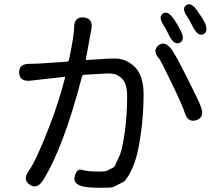

<svg xmlns="http://www.w3.org/2000/svg" viewBox="-20 -860 1040 912"><path d="M184 -3Q156 41 121 17Q86 -7 117 -49Q148 -90 210 -248Q258 -369 289 -491Q290 -496 285 -495L126 -477Q73 -471 71 -514Q69 -557 121 -557H129Q154 -557 179 -559L297 -567Q306 -568 308 -577Q332 -693 332 -728Q332 -782 378 -777Q423 -773 414 -721L388 -580Q387 -575 392 -575L472 -580Q499 -582 526 -582Q575 -582 614 -548Q662 -507 662 -412Q662 -312 648 -218Q633 -109 604 -51Q581 -4 566 4Q543 16 519 28Q511 32 457.5 32Q404 32 376 26Q325 15 335 -23Q345 -61 370 -53Q395 -45 449 -45Q481 -45 490 -50Q499 -55 511 -60.5Q523 -66 526 -73Q537 -97 548 -121Q560 -145 573 -235Q584 -316 584 -403Q584 -467 555 -491Q531 -511 503 -511Q478 -511 453 -509L380 -505Q371 -504 369 -495Q282 -159 184 -3ZM912 -289Q872 -276 857 -326Q849 -354 800 -456Q745 -570 737 -580Q702 -619 732 -644Q762 -668 794 -627Q812 -604 870 -488Q924 -382 935 -351Q953 -302 912 -289ZM834 -657Q808 -644 784 -690Q765 -729 760 -736Q730 -779 753 -795Q776 -812 806 -769Q818 -753 837 -717Q861 -671 834 -657ZM947 -698Q921 -685 897 -731Q878 -769 872 -777Q841 -819 864 -835Q887 -852 917 -809Q941 -775 950 -758Q973 -711 947 -698Z"/></svg>

Font: Resource Han Rounded KR
Style: Regular
Weight: 400
Designer: Cyano Hao (round all glyphs); Ryoko NISHIZUKA 西塚涼子 (kana, bopomofo & ideographs); Paul D. Hunt (Latin, Greek & Cyrillic)
Foundry: Cyano Hao
Version: 0.990